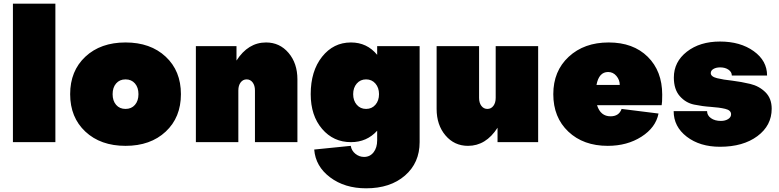

<svg xmlns="http://www.w3.org/2000/svg" viewBox="-20 -770 4220 1040"><path d="M280 -750V0H50V-750Z M960 -260Q960 -134 877.5 -57Q795 20 660 20Q525 20 442.5 -57Q360 -134 360 -260Q360 -386 442.5 -463Q525 -540 660 -540Q795 -540 877.5 -463Q960 -386 960 -260ZM730 -260Q730 -296 711 -318Q692 -340 660 -340Q628 -340 609 -318Q590 -296 590 -260Q590 -224 609 -202Q628 -180 660 -180Q692 -180 711 -202Q730 -224 730 -260Z M1421 -540Q1495 -540 1543 -483.5Q1591 -427 1591 -340V0H1361V-280Q1361 -307 1348.5 -323.5Q1336 -340 1316 -340Q1296 -340 1283.5 -323.5Q1271 -307 1271 -280V0H1041V-520H1261V-442Q1324 -540 1421 -540Z M1682 40 1880 20Q1884 46 1905 63Q1926 80 1952 80Q1984 80 2003.5 55Q2023 30 2023 -10V-62Q1967 0 1881 0Q1786 0 1724.5 -72Q1663 -144 1663 -260Q1663 -385 1724.5 -462.5Q1786 -540 1881 -540Q1968 -540 2023 -473V-520H2253V0Q2253 112 2173.5 181Q2094 250 1963 250Q1847 250 1768 190.5Q1689 131 1682 40ZM1963 -180Q1994 -180 2013.5 -202.5Q2033 -225 2033 -260Q2033 -295 2013.5 -317.5Q1994 -340 1963 -340Q1932 -340 1912.5 -317.5Q1893 -295 1893 -260Q1893 -225 1912.5 -202.5Q1932 -180 1963 -180Z M2515 20Q2441 20 2393 -36.5Q2345 -93 2345 -180V-520H2575V-240Q2575 -213 2587.5 -196.5Q2600 -180 2620 -180Q2640 -180 2652.5 -196.5Q2665 -213 2665 -240V-520H2895V0H2675V-78Q2612 20 2515 20Z M3287 -140Q3333 -140 3347 -180L3547 -155Q3532 -79 3454.5 -29.5Q3377 20 3272 20Q3140 20 3058.5 -57Q2977 -134 2977 -260Q2977 -385 3060.5 -462.5Q3144 -540 3277 -540Q3410 -540 3488.5 -462.5Q3567 -385 3567 -257Q3567 -214 3564 -200H3214Q3233 -140 3287 -140ZM3211 -310H3337Q3337 -337 3319 -358.5Q3301 -380 3274 -380Q3224 -380 3211 -310Z M3880 25Q3771 25 3700 -29.5Q3629 -84 3629 -168H3810Q3810 -145 3831 -130Q3852 -115 3885 -115Q3908 -115 3924 -125Q3940 -135 3940 -151Q3940 -173 3908 -180.5Q3876 -188 3831 -191Q3785 -194 3739.5 -203.5Q3694 -213 3662 -249.5Q3630 -286 3630 -350Q3630 -435 3700.5 -490Q3771 -545 3880 -545Q3990 -545 4062.5 -493Q4135 -441 4135 -361H3944Q3944 -380 3926 -392.5Q3908 -405 3881 -405Q3859 -405 3844.5 -396.5Q3830 -388 3830 -374Q3830 -355 3864 -346.5Q3898 -338 3947 -333Q3995 -327 4043.5 -315.5Q4092 -304 4126 -270.5Q4160 -237 4160 -181Q4160 -90 4082.5 -32.5Q4005 25 3880 25Z"/></svg>

Font: Metropolitano Black
Style: Regular
Weight: 900
Designer: Fonts by Alex Slobzheninov & Chris M. Simpson / Changes by Cristiano Sobral
Foundry: Fonts by Alex Slobzheninov & Chris M. Simpson / Changes by Cristiano Sobral
Version: Version 1.00;August 30, 2020;FontCreator 13.0.0.2681 64-bit